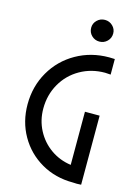

<svg xmlns="http://www.w3.org/2000/svg" viewBox="-134 -987 766 1061"><g transform="rotate(15 248.5 -456.5)"><path d="M391 0Q291 0 210.5 -46.5Q130 -93 84 -173.5Q38 -254 38 -353Q38 -456 86.5 -540Q135 -624 219.5 -672Q304 -720 407 -720Q428 -720 439 -719V-630Q417 -632 407 -632Q329 -632 265 -595.5Q201 -559 164.5 -495Q128 -431 128 -353Q128 -286 157.5 -229.5Q187 -173 238.5 -136.5Q290 -100 355 -91V-395H439V0Q414 2 391 0ZM268 -853Q268 -878 286.5 -896Q305 -914 331 -914Q357 -914 375.5 -896Q394 -878 394 -853Q394 -826 375.5 -808Q357 -790 331 -790Q305 -790 286.5 -808Q268 -826 268 -853Z"/></g></svg>

Font: Lineal
Style: Regular
Weight: 400
Designer: Created by Frank Adebiaye with contributions from Anton Moglia & Ariel Martín Pérez
Created by Frank ADEBIAYE with FontF
Foundry: Velvetyne Type Foundry
Version: Version 2.000